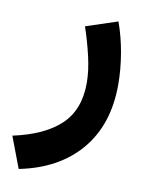

<svg xmlns="http://www.w3.org/2000/svg" viewBox="-89 -355 515 671"><g transform="rotate(10 169.0 -19.0)"><path d="M23.4 265.1 -18.6 154.3Q92.3 130.4 148.9 76.9Q205.6 23.4 205.6 -71.8Q205.6 -115.2 193.4 -167Q181.2 -218.8 165 -266.1L277.3 -303.2Q295.9 -251.5 305.4 -194.8Q314.9 -138.2 314.9 -85.4Q314.9 56.6 238.5 147Q162.1 237.3 23.4 265.1Z"/></g></svg>

Font: Vazirmatn RD SemiBold
Style: Regular
Weight: 600
Designer: Saber Rastikerdar
Foundry: Saber Rastikerdar
Version: Version 32.102